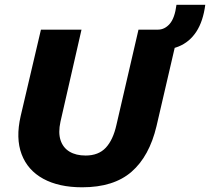

<svg xmlns="http://www.w3.org/2000/svg" viewBox="-20 -786 892 816"><path d="M329.2 10Q230.2 10 163.9 -26.2Q97.6 -62.4 71.9 -130.4Q46.2 -198.4 67.8 -292.6L154 -660H326.4L237 -268.8Q226.8 -222.2 237.4 -190.1Q248 -158 275.5 -141.5Q303 -125 343.8 -125Q398.6 -125 429.6 -158.2Q460.6 -191.4 474.8 -255L568.6 -660H740.4L645.2 -250Q614.8 -121.8 539 -55.9Q463.2 10 329.2 10ZM630 -574.6 651 -660Q679.8 -660 701.3 -684.6Q722.8 -709.2 730 -765.6H852.4Q843.4 -695.8 814.5 -651.5Q785.6 -607.2 738.8 -588.3Q692 -569.4 630 -574.6Z"/></svg>

Font: Work Sans
Style: Italic
Weight: 400
Italic angle: -13°
Designer: Wei Huang
Foundry: Wei Huang
Version: Version 2.012